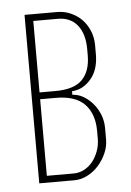

<svg xmlns="http://www.w3.org/2000/svg" viewBox="-43 -529 382 562"><g transform="rotate(-5 148.5 -247.5)"><path d="M248 -362Q248 -318 226.5 -291.5Q205 -265 176 -261L169 -260V-250L176 -249Q191 -247 205 -238Q219 -229 230.5 -215Q242 -201 249 -183Q256 -165 256 -144V-111Q256 -90 247 -70Q238 -50 224 -34.5Q210 -19 191.5 -9.5Q173 0 153 0H50V-495H146Q167 -495 186 -486.5Q205 -478 218.5 -464Q232 -450 240 -430.5Q248 -411 248 -389ZM120 -265Q176 -265 200 -290Q224 -315 224 -361V-379Q224 -424 203.5 -449.5Q183 -475 146 -475H74V-265ZM232 -138Q232 -188 205 -216.5Q178 -245 120 -245H74V-20H153Q169 -20 183.5 -27.5Q198 -35 208.5 -48Q219 -61 225.5 -78.5Q232 -96 232 -115Z"/></g></svg>

Font: Moniqa Thin Paragraph
Style: Regular
Weight: 100
Designer: Rajesh Rajput
Foundry: Rajesh Rajput
Version: Version 1.000